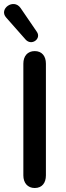

<svg xmlns="http://www.w3.org/2000/svg" viewBox="-37 -934 330 962"><path d="M137 8C174 8 193 -18 193 -55V-615C193 -653 173 -678 137 -678C101 -678 80 -653 80 -615V-55C80 -18 101 8 137 8ZM-6 -846 92 -735C122 -703 171 -740 148 -774L66 -894C31 -944 -45 -889 -6 -846Z"/></svg>

Font: SN Pro Medium
Style: Regular
Weight: 500
Designer: Tobias Whetton
Foundry: Supernotes
Version: Version 1.003;Glyphs 3.3 (3324)